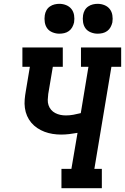

<svg xmlns="http://www.w3.org/2000/svg" viewBox="-20 -983 653 1003"><path d="M301 0V-101H353L385 -289Q363 -285 341.5 -282.5Q320 -280 299 -280Q277 -280 255 -283.5Q233 -287 213 -294.5Q193 -302 175 -314Q157 -326 143.5 -342Q130 -358 121.5 -377.5Q113 -397 110 -419Q107 -441 109 -463.5Q111 -486 115 -508L136 -634H97V-735H308V-634H256L232 -492Q230 -477 229.5 -462Q229 -447 233.5 -433.5Q238 -420 247 -409.5Q256 -399 268.5 -392.5Q281 -386 295 -383Q309 -380 324 -380Q344 -380 363 -383.5Q382 -387 402 -392L442 -634H403V-735H613V-634H562L473 -101H512V0ZM490 -807Q472 -807 454.5 -814Q437 -821 427 -834.5Q417 -848 414 -866.5Q411 -885 414 -904Q416 -917 422.5 -929Q429 -941 440.5 -949Q452 -957 465 -960Q478 -963 490 -963Q509 -963 526 -956Q543 -949 553.5 -935.5Q564 -922 567 -903.5Q570 -885 567 -866Q564 -853 557.5 -841Q551 -829 540 -821Q529 -813 516 -810Q503 -807 490 -807ZM290 -807Q272 -807 254.5 -814Q237 -821 227 -834.5Q217 -848 214 -866.5Q211 -885 214 -904Q216 -917 222.5 -929Q229 -941 240.5 -949Q252 -957 265 -960Q278 -963 290 -963Q309 -963 326 -956Q343 -949 353.5 -935.5Q364 -922 367 -903.5Q370 -885 367 -866Q364 -853 357.5 -841Q351 -829 340 -821Q329 -813 316 -810Q303 -807 290 -807Z"/></svg>

Font: Iosevka Slab Extended
Style: Bold Italic
Weight: 700
Width: 7
Italic angle: -9°
Monospace: yes
Designer: Belleve Invis
Foundry: Belleve Invis
Version: Version 11.1.0; ttfautohint (v1.8.3)